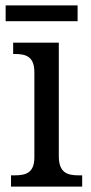

<svg xmlns="http://www.w3.org/2000/svg" viewBox="-20 -695 338 715"><path d="M1 -616H269V-675H1ZM21 0H286V-42H274C231 -42 199 -51 199 -114V-536H29V-494H35C76 -494 108 -485 108 -426V-109C108 -50 75 -42 33 -42H21Z"/></svg>

Font: Noto Serif Thai SemiCondensed
Style: Regular
Weight: 400
Width: 4
Designer: Monotype Design Team
Foundry: Monotype Imaging Inc.
Version: Version 2.002